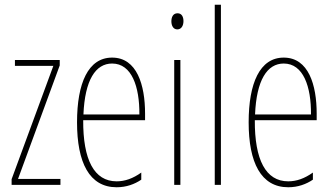

<svg xmlns="http://www.w3.org/2000/svg" viewBox="-20 -780 1402 810"><path d="M235 0V-25H56L232 -504V-527H43V-502H205L29 -24V0Z M453 -537C352 -537 305 -429 305 -264C305 -94 357 10 472 10C513 10 548 -3 576 -22V-52C541 -27 507 -15 472 -15C377 -15 330 -106 331 -273H592V-301C592 -421 558 -537 453 -537ZM453 -512C536 -512 569 -414 568 -297H332C338 -442 383 -512 453 -512Z M729 -724C709 -724 703 -706 703 -690C703 -672 711 -656 728 -656C744 -656 754 -670 754 -691C754 -707 748 -724 729 -724ZM741 -527H715V0H741Z M912 0V-760H886V0Z M1177 -537C1076 -537 1029 -429 1029 -264C1029 -94 1081 10 1196 10C1237 10 1272 -3 1300 -22V-52C1265 -27 1231 -15 1196 -15C1101 -15 1054 -106 1055 -273H1316V-301C1316 -421 1282 -537 1177 -537ZM1177 -512C1260 -512 1293 -414 1292 -297H1056C1062 -442 1107 -512 1177 -512Z"/></svg>

Font: Noto Sans Kannada ExtraCondensed Thin
Style: Regular
Weight: 100
Width: 2
Designer: Jelle Bosma - Monotype Design Team
Foundry: Monotype Imaging Inc.
Version: Version 2.005